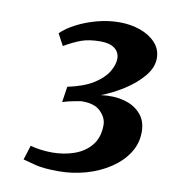

<svg xmlns="http://www.w3.org/2000/svg" viewBox="-63 -961 532 603"><g transform="rotate(10 203.0 -659.0)"><path d="M163.5 -412.5Q113.5 -412.5 87.8 -419.5Q62 -426.5 48.5 -430L63 -476Q79.5 -471.5 97.5 -469.2Q115.5 -467 132.5 -467Q171 -467 203.8 -478.8Q236.5 -490.5 256.8 -515.5Q277 -540.5 277 -580Q277 -603 257 -622.8Q237 -642.5 195.5 -641.5Q185.5 -640 174.8 -638Q164 -636 154 -633.5Q144 -631 136.5 -628.5L144 -678.5Q196 -689.5 226.5 -709Q257 -728.5 270.2 -751Q283.5 -773.5 283.5 -792.5Q283.5 -812.5 268 -824.8Q252.5 -837 222 -837Q186.5 -837 161.5 -828Q136.5 -819 108 -802L88 -839.5Q106.5 -857.5 135.5 -872.5Q164.5 -887.5 199.8 -897Q235 -906.5 271.5 -906.5Q306.5 -906.5 337 -895.8Q367.5 -885 386.5 -864.5Q405.5 -844 405.5 -815Q405.5 -785.5 381.8 -757.2Q358 -729 322.5 -706.5Q287 -684 252 -671Q293.5 -676.5 326.8 -667.5Q360 -658.5 379.5 -636.2Q399 -614 399 -579.5Q399 -542 379.2 -511.5Q359.5 -481 325.8 -458.8Q292 -436.5 250 -424.5Q208 -412.5 163.5 -412.5Z"/></g></svg>

Font: Merriweather 36pt Black
Style: Italic
Weight: 900
Italic angle: -7.8°
Version: Version 2.101